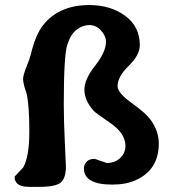

<svg xmlns="http://www.w3.org/2000/svg" viewBox="-20 -721 679 751"><path d="M350.6 -99.6 397.5 -83.5Q430.2 -83.5 450.4 -103.3Q470.7 -123 470.7 -149.9Q470.7 -199.2 411.6 -239.7Q352.5 -280.3 345.7 -288.1Q310.1 -329.1 310.1 -370.1Q310.1 -411.1 352.3 -464.4Q394.5 -517.6 394.5 -557.6Q394.5 -580.6 375 -601.8Q355.5 -623 329.8 -623Q304.2 -623 280.5 -605.5Q256.8 -587.9 243.2 -545.9Q229.5 -503.9 229.5 -313.5Q229.5 -249 233.6 -163.6Q237.8 -78.1 237.8 -69.8Q237.8 -24.9 218.3 -7.6Q198.7 9.8 135.3 9.8H92.8Q57.6 9.8 44.4 -6.3L37.6 -18.1V-30.8L70.3 -65.4Q94.7 -106 94.7 -207.5Q94.7 -309.1 84 -355.5L78.6 -371.6Q70.3 -397.9 70.3 -412.4Q70.3 -426.8 83.5 -459.5Q96.7 -492.2 100.6 -508.3Q118.7 -585 148.9 -623Q211.4 -701.2 329.1 -701.2Q413.1 -701.2 470 -658.9Q526.9 -616.7 526.9 -544.4Q526.9 -505.9 483.4 -463.4Q439.9 -420.9 439.9 -384.8Q439.9 -357.4 494.4 -318.6Q548.8 -279.8 568.4 -253.4Q601.1 -209 601.1 -159.7Q601.1 -57.1 511.7 -16.6Q473.6 1 418.9 1Q308.1 1 308.1 -62.5Q308.1 -75.2 317.9 -87.4Q327.6 -99.6 350.6 -99.6Z"/></svg>

Font: Averia Serif Libre
Style: Bold
Weight: 700
Version: Version 1.002